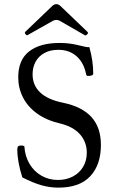

<svg xmlns="http://www.w3.org/2000/svg" viewBox="-20 -881 549 915"><path d="M86.4 -35.6Q62.5 -110.4 62.5 -168.9Q62.5 -174.8 64.5 -180.7Q65.4 -184.1 70.3 -185.8Q75.2 -187.5 81.5 -187.5Q87.4 -187.5 91.8 -186Q96.2 -184.6 96.2 -182.6Q99.1 -136.7 120.6 -100.3Q142.1 -64 177.5 -43.7Q212.9 -23.4 256.3 -23.4Q295.4 -23.4 326.7 -39.6Q357.9 -55.7 375.7 -85.2Q393.6 -114.7 393.6 -153.3Q393.6 -204.6 360.6 -241.5Q327.6 -278.3 264.6 -293Q200.7 -308.1 156.2 -340.3Q111.8 -372.6 89.4 -417Q66.9 -461.4 66.9 -512.7Q66.9 -595.2 118.4 -635.7Q169.9 -676.3 264.2 -676.3Q309.1 -676.3 349.6 -666.5Q391.6 -656.2 397.9 -656.2Q404.8 -656.2 405.8 -656.7Q424.3 -591.3 424.3 -530.8Q424.3 -523.9 416.7 -521.5Q409.2 -519 400.4 -519Q392.1 -519 390.6 -525.9Q379.9 -582 345 -612.8Q310.1 -643.6 258.3 -643.6Q219.2 -643.6 191.7 -628.4Q164.1 -613.3 149.7 -586.9Q135.3 -560.5 135.3 -527.3Q135.3 -474.6 171.4 -440.4Q207.5 -406.2 279.3 -391.6Q370.6 -373 415.8 -323.2Q460.9 -273.4 460.9 -190.4Q460.9 -95.7 410.2 -41.3Q359.4 13.2 258.8 13.2Q218.3 13.2 178.7 2.2Q139.2 -8.8 86.4 -35.6ZM111.8 -713.9Q109.9 -712.9 108.9 -712.9Q106 -712.9 102.1 -717.8Q98.6 -721.2 98.6 -725.1Q98.6 -727.5 100.1 -729L227.1 -850.6Q237.8 -861.3 248.5 -861.3Q259.3 -861.3 270 -850.6L397 -729Q399.4 -726.6 399.4 -724.1Q399.4 -721.2 395 -716.8Q390.6 -712.4 387.2 -712.4Q384.8 -712.4 382.8 -713.9L265.1 -781.7Q257.3 -786.1 248.5 -786.1Q240.2 -786.1 231.9 -781.7Z"/></svg>

Font: JuniusX
Style: Regular
Weight: 400
Designer: Peter S. Baker
Foundry: Briery Creek Software
Version: Version 1.004